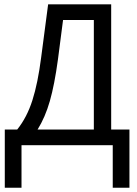

<svg xmlns="http://www.w3.org/2000/svg" viewBox="-20 -679 640 898"><path d="M500 -73.2H585.4V199.2H507.3V0H80.6V199.2H2.4V-73.2H60.5Q106 -129.9 131.6 -210.2Q157.2 -290.5 172.4 -409.7L205.1 -658.7H500ZM418.9 -585.4H274.9L251 -400.9Q234.9 -282.2 213.1 -206.3Q191.4 -130.4 155.8 -73.2H418.9Z"/></svg>

Font: Cousine
Style: Regular
Weight: 400
Monospace: yes
Designer: Steve Matteson
Foundry: Monotype Imaging Inc.
Version: Version 1.21